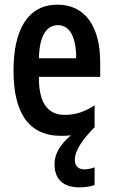

<svg xmlns="http://www.w3.org/2000/svg" viewBox="-20 -573 484 824"><path d="M301 113C301 77 329 30 386 -27V-121C341 -92 303 -80 258 -80C183 -80 146 -134 147 -243H410V-307C410 -453 349 -553 227 -553C101 -553 38 -448 38 -270C38 -92 100 10 243 10C257 10 271 9 284 8C237 48 214 88 214 132C214 194 249 231 320 231C342 231 368 228 386 221V145C378 149 356 154 343 154C317 154 301 140 301 113ZM229 -465C281 -465 307 -411 307 -323H147C149 -423 182 -465 229 -465Z"/></svg>

Font: Noto Sans Hebrew ExtraCondensed SemiBold
Style: Regular
Weight: 600
Width: 2
Designer: Ben Nathan
Foundry: Google LLC
Version: Version 3.001